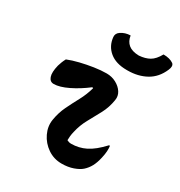

<svg xmlns="http://www.w3.org/2000/svg" viewBox="-188 -926 998 1066"><g transform="rotate(30 311.5 -393.0)"><path d="M94 -502Q126 -515 167 -525Q208 -535 251 -541.5Q294 -548 330 -548Q363 -548 391 -533Q419 -518 434 -494.5Q449 -471 444 -443Q436 -393 413.5 -350.5Q391 -308 367.5 -266Q344 -224 333 -175Q329 -159 327.5 -145Q326 -131 326 -118Q332 -115 338.5 -113Q345 -111 353 -111Q402 -111 445.5 -132.5Q489 -154 540 -209H546Q548 -194 547 -175Q546 -156 540 -130Q532 -94 519 -70Q506 -46 486 -28Q468 -12 435.5 -0.5Q403 11 362 11Q312 11 272 -16.5Q232 -44 211.5 -87Q191 -130 198 -174Q206 -224 226.5 -266.5Q247 -309 269.5 -350.5Q292 -392 305 -439L299 -442Q247 -402 193.5 -376Q140 -350 103 -350Q79 -350 70 -375.5Q61 -401 73 -450Q77 -463 81.5 -475Q86 -487 94 -502ZM434 -723Q474 -726 501 -741.5Q528 -757 550 -797Q591 -797 615 -780Q630 -767 617 -738Q591 -677 539.5 -648.5Q488 -620 421 -620H415Q346 -620 305.5 -653.5Q265 -687 260 -742Q258 -764 278 -778Q304 -796 339 -797Q344 -762 367 -743Q390 -724 434 -723Z"/></g></svg>

Font: Recursive Mn Csl St
Style: Bold Italic
Weight: 700
Italic angle: -15°
Monospace: yes
Version: Version 1.079;hotconv 1.0.112;makeotfexe 2.5.65598; ttfautoh